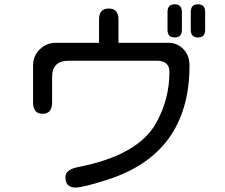

<svg xmlns="http://www.w3.org/2000/svg" viewBox="-20 -804 1040 887"><path d="M787.1 -784.2Q820.3 -784.2 820.3 -749V-666Q820.3 -630.9 787.1 -630.9Q753.9 -630.9 753.9 -666V-749Q753.9 -784.2 787.1 -784.2ZM894.5 -784.2Q927.7 -784.2 927.7 -749V-666Q927.7 -630.9 894.5 -630.9Q861.3 -630.9 861.3 -666V-749Q861.3 -784.2 894.5 -784.2ZM482.4 -764.6Q527.3 -764.6 527.3 -713.9V-606.4H756.8Q798.8 -606.4 827.1 -577.1Q855.5 -547.9 855.5 -502Q855.5 -92.8 472.7 27.3Q363.3 62.5 328.1 62.5Q282.2 62.5 282.2 13.7Q282.2 -20.5 340.8 -32.2Q617.2 -85.9 701.2 -235.4Q762.7 -345.7 762.7 -471.7Q762.7 -523.4 705.1 -523.4H296.9Q220.7 -523.4 220.7 -448.2V-331.1Q220.7 -278.3 176.8 -278.3Q132.8 -278.3 132.8 -331.1V-502Q132.8 -545.9 164.1 -576.2Q195.3 -606.4 239.3 -606.4H437.5V-713.9Q437.5 -764.6 482.4 -764.6Z"/></svg>

Font: FakePearl
Style: Regular
Weight: 400
Version: Version 1.2